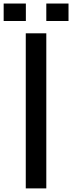

<svg xmlns="http://www.w3.org/2000/svg" viewBox="-74 -1044 399 1064"><path d="M68.8 0V-859.4H182.6V0ZM182.6 -927.7V-1024.4H305.7V-927.7ZM-53.7 -927.7V-1024.4H69.3V-927.7Z"/></svg>

Font: Antonio SemiBold
Style: Regular
Weight: 600
Designer: Vernon Adams
Foundry: Vernon Adams
Version: Version 1.002